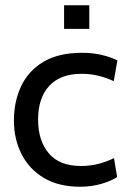

<svg xmlns="http://www.w3.org/2000/svg" viewBox="-20 -701 494 731"><path d="M286 10Q203 10 146.8 -23.8Q90.5 -57.5 61.8 -114.8Q33 -172 33 -242Q33 -315 60.8 -373.5Q88.5 -432 146 -466Q203.5 -500 293 -500Q331.5 -500 365.8 -492.2Q400 -484.5 427 -471L413 -392Q385.5 -405 354.8 -412.5Q324 -420 291 -420Q210 -420 167.5 -374Q125 -328 125 -246Q125 -166 165.5 -117.5Q206 -69 289 -69Q323 -69 354.2 -77Q385.5 -85 414 -99L426 -27Q406 -13 367.5 -1.5Q329 10 286 10ZM224 -591V-681H320V-591Z"/></svg>

Font: Cabin Resolve
Style: Regular-Resolve
Weight: 400
Designer: Pablo Impallari
Foundry: Pablo Impallari. http://www.impallari.com Igino Marini. http://www.ikern.com
Version: Version 3.001